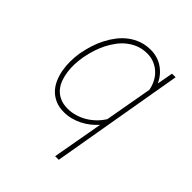

<svg xmlns="http://www.w3.org/2000/svg" viewBox="-204 -665 996 996"><g transform="rotate(45 293.5 -167.5)"><path d="M79.6 -269.5Q85.4 -301.3 95.7 -333.5Q106 -365.7 121.3 -395.5Q136.7 -425.3 157 -451.4Q177.2 -477.5 202.9 -496.8Q228.5 -516.1 259.3 -527.1Q290 -538.1 326.7 -538.1Q351.6 -538.1 374 -531.2Q396.5 -524.4 415.5 -511.5Q434.6 -498.5 449.7 -480.5Q464.8 -462.4 475.1 -440.4L491.2 -528.3H517.6L391.6 203.1H365.2L415 -76.7Q397.9 -57.6 377.7 -41.7Q357.4 -25.9 334.5 -14.4Q311.5 -2.9 286.6 3.4Q261.7 9.8 235.8 9.8Q199.2 9.8 172.1 -2.2Q145 -14.2 126 -34.2Q106.9 -54.2 95.2 -81.1Q83.5 -107.9 78.1 -137.7Q72.8 -167.5 73 -198.7Q73.2 -230 77.6 -259.3ZM105 -259.3Q100.6 -233.9 99.4 -206.1Q98.1 -178.2 101.8 -151.4Q105.5 -124.5 114.3 -100.3Q123 -76.2 138.9 -57.6Q154.8 -39.1 178.5 -28.1Q202.1 -17.1 234.9 -16.6Q263.2 -16.6 290.3 -24.4Q317.4 -32.2 341.6 -46.6Q365.7 -61 386 -80.8Q406.2 -100.6 420.9 -124.5L467.3 -386.2Q462.4 -412.6 450.4 -435.5Q438.5 -458.5 420.2 -475.3Q401.9 -492.2 378.2 -502Q354.5 -511.7 326.7 -511.7Q293.9 -511.7 266.6 -501.5Q239.3 -491.2 216.6 -473.6Q193.8 -456.1 176 -432.4Q158.2 -408.7 144.5 -381.8Q130.9 -355 121.6 -326.2Q112.3 -297.4 106.9 -269.5Z"/></g></svg>

Font: Roboto Mono Thin
Style: Italic
Weight: 250
Designer: Google
Version: Version 2.000985; 2015; ttfautohint (v1.3)